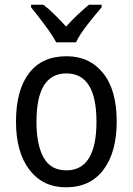

<svg xmlns="http://www.w3.org/2000/svg" viewBox="-20 -786 565 816"><path d="M358 -766Q332 -744 309.5 -723Q287 -702 261 -673Q237 -699 212 -724Q187 -749 164 -766H112V-755Q138 -723 169.5 -681Q201 -639 219 -606H303Q319 -640 352.5 -682.5Q386 -725 412 -755V-766ZM263 -547Q158 -547 103 -474.5Q48 -402 48 -269Q48 -139 105 -64.5Q162 10 260 10Q364 10 420 -65Q476 -140 476 -269Q476 -404 418 -475.5Q360 -547 263 -547ZM262 -474Q390 -474 390 -269Q390 -62 262 -62Q196 -62 165.5 -116Q135 -170 135 -269Q135 -474 262 -474Z"/></svg>

Font: Noto Sans UI SemiCondensed
Style: Regular
Weight: 400
Width: 4
Designer: Monotype Design Team
Foundry: Monotype Imaging Inc.
Version: 1.001